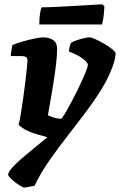

<svg xmlns="http://www.w3.org/2000/svg" viewBox="-20 -674 558 894"><path d="M91 200Q74 192 57 179.5Q40 167 29 156Q18 145 18 140Q18 128 34.5 109Q51 90 78 66.5Q105 43 137 17Q169 -9 201 -35Q175 -42 149.5 -49.5Q124 -57 103 -67.5Q82 -78 67 -93Q72 -113 77.5 -147Q83 -181 88.5 -220.5Q94 -260 98.5 -297Q103 -334 105.5 -360Q108 -386 108 -393Q108 -405 100 -409Q92 -413 78 -413H30Q30 -418 31.5 -429Q33 -440 35 -450.5Q37 -461 38 -464Q52 -471 81 -479.5Q110 -488 138.5 -494Q167 -500 181 -500Q210 -500 228 -487Q246 -474 246 -447Q246 -418 241 -375Q236 -332 228.5 -285.5Q221 -239 214 -199.5Q207 -160 203 -137Q215 -132 226.5 -128Q238 -124 248 -122.5Q258 -121 264 -121Q268 -121 281.5 -143.5Q295 -166 313 -200Q331 -234 348.5 -270.5Q366 -307 377.5 -335Q389 -363 389 -372Q389 -378 382.5 -385.5Q376 -393 364 -402Q352 -411 336 -419Q320 -427 301 -434Q301 -442 304.5 -456.5Q308 -471 310 -474Q318 -480 335.5 -486Q353 -492 371 -496Q389 -500 396 -500Q406 -500 425.5 -491Q445 -482 466.5 -469.5Q488 -457 503 -444.5Q518 -432 518 -426Q518 -400 503 -360.5Q488 -321 468 -285Q435 -227 390.5 -167Q346 -107 299 -47Q252 13 210 73Q168 133 141 191ZM163 -560Q163 -591 166.5 -612Q170 -633 174 -640Q204 -640 245 -642Q286 -644 328 -646.5Q370 -649 404 -651Q438 -653 456 -654L466 -645Q465 -615 461.5 -591.5Q458 -568 455 -560Z"/></svg>

Font: Texturina 12pt Black
Style: Italic
Weight: 900
Italic angle: -11°
Designer: Guillermo Torres Carreño
Foundry: Omnibus-Type
Version: Version 1.002